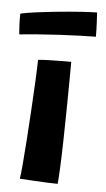

<svg xmlns="http://www.w3.org/2000/svg" viewBox="-61 -689 402 725"><g transform="rotate(5 140.0 -326.0)"><path d="M185.5 2.5Q173.5 2.5 148 1.5Q122.5 0.5 93.5 -1.2Q64.5 -3 41.5 -4.5Q44 -17.5 47.5 -57.8Q51 -98 54.8 -152.8Q58.5 -207.5 62 -266Q65.5 -324.5 68 -375.5Q70.5 -426.5 71 -457.5Q82 -459 108 -459.8Q134 -460.5 160 -460.8Q186 -461 196.5 -461Q196.5 -431.5 196 -381.8Q195.5 -332 194.8 -273.5Q194 -215 192.8 -158.8Q191.5 -102.5 189.5 -59Q187.5 -15.5 185.5 2.5ZM281 -563.5Q258.5 -563.5 222.8 -562.2Q187 -561 145.8 -558.8Q104.5 -556.5 64.2 -553.5Q24 -550.5 -8 -547Q-12 -588 -11 -625.5Q9.5 -630.5 47.8 -635.5Q86 -640.5 130.5 -645Q175 -649.5 214.8 -652.2Q254.5 -655 277.5 -655Q278 -644.5 279.5 -618.2Q281 -592 281 -563.5Z"/></g></svg>

Font: Grandstander SemiBold
Style: Regular
Weight: 600
Designer: Tyler Finck
Foundry: Etcetera Type Co
Version: Version 1.200; ttfautohint (v1.8.3)